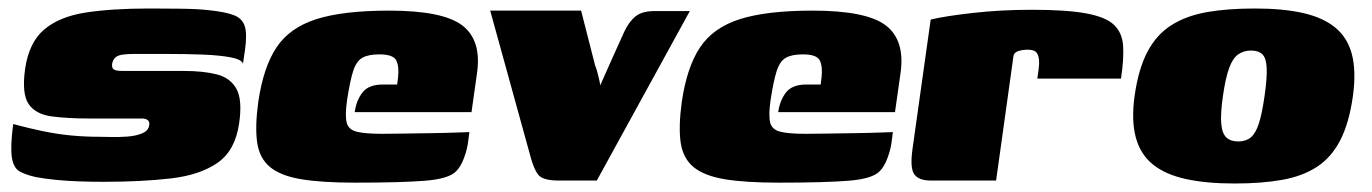

<svg xmlns="http://www.w3.org/2000/svg" viewBox="-20 -425 3229 452"><path d="M224 3Q195 3 166.5 2Q138 1 112.5 -1.5Q87 -4 65 -8Q42 -13 27 -21Q12 -29 8 -54Q4 -79 11 -133Q48 -123 82 -116Q116 -109 148.5 -106Q181 -103 213 -103Q223 -103 241.5 -102.5Q260 -102 280 -103.5Q300 -105 314.5 -111Q329 -117 331 -129Q333 -138 328 -142Q323 -146 315 -146H191Q139 -146 101.5 -151Q64 -156 47.5 -180Q31 -204 39 -262Q48 -325 84 -355.5Q120 -386 182 -395.5Q244 -405 331 -405Q363 -405 404.5 -404.5Q446 -404 472 -401Q510 -397 530 -389.5Q550 -382 556 -364Q562 -346 557 -309L552 -275Q549 -285 523 -290Q497 -295 457.5 -296.5Q418 -298 375 -298Q332 -298 295 -298Q280 -298 269 -296.5Q258 -295 252 -290Q246 -285 244 -275Q243 -267 246 -263.5Q249 -260 255 -259Q261 -258 268 -258H413Q458 -258 490 -250Q522 -242 536.5 -216Q551 -190 543 -135Q534 -71 492.5 -42Q451 -13 382.5 -5Q314 3 224 3Z M816 5Q738 5 689.5 -3Q641 -11 616 -31.5Q591 -52 585.5 -89Q580 -126 588 -185Q600 -267 631 -313.5Q662 -360 725 -380Q788 -400 896 -400Q1023 -400 1068.5 -365Q1114 -330 1103 -253L1090 -161H815Q819 -189 833.5 -207.5Q848 -226 881 -226H915L917 -242Q920 -268 913 -282.5Q906 -297 873 -297Q847 -297 833 -289Q819 -281 811.5 -258Q804 -235 797 -189Q792 -154 796 -137Q800 -120 819.5 -115Q839 -110 879 -110Q895 -110 927 -110.5Q959 -111 994 -111.5Q1029 -112 1055 -113Q1081 -114 1085 -114L1082 -91Q1080 -74 1072.5 -53.5Q1065 -33 1054 -22Q1037 -4 980.5 0.5Q924 5 816 5Z M1293 0Q1267 0 1253.5 -8Q1240 -16 1229 -56L1134 -400H1348L1381 -271Q1384 -264 1386 -256Q1388 -248 1390 -240Q1392 -232 1393 -224Q1407 -256 1421 -287Q1435 -318 1449 -349Q1460 -373 1475.5 -386Q1491 -399 1522 -399H1604L1385 0Z M1813 5Q1735 5 1686.5 -3Q1638 -11 1613 -31.5Q1588 -52 1582.5 -89Q1577 -126 1585 -185Q1597 -267 1628 -313.5Q1659 -360 1722 -380Q1785 -400 1893 -400Q2020 -400 2065.5 -365Q2111 -330 2100 -253L2087 -161H1812Q1816 -189 1830.5 -207.5Q1845 -226 1878 -226H1912L1914 -242Q1917 -268 1910 -282.5Q1903 -297 1870 -297Q1844 -297 1830 -289Q1816 -281 1808.5 -258Q1801 -235 1794 -189Q1789 -154 1793 -137Q1797 -120 1816.5 -115Q1836 -110 1876 -110Q1892 -110 1924 -110.5Q1956 -111 1991 -111.5Q2026 -112 2052 -113Q2078 -114 2082 -114L2079 -91Q2077 -74 2069.5 -53.5Q2062 -33 2051 -22Q2034 -4 1977.5 0.5Q1921 5 1813 5Z M2325 0H2171Q2143 0 2132.5 -14.5Q2122 -29 2128 -73L2171 -379Q2204 -387 2270 -394.5Q2336 -402 2409 -402Q2491 -402 2537 -393.5Q2583 -385 2602.5 -366.5Q2622 -348 2624 -317Q2626 -286 2619 -240H2422L2424 -254Q2428 -279 2425 -290.5Q2422 -302 2415.5 -305Q2409 -308 2400 -308Q2388 -308 2378 -305Q2368 -302 2366 -294Z M2886 7Q2820 7 2772 -3.5Q2724 -14 2694.5 -37.5Q2665 -61 2654 -101Q2643 -141 2651 -199Q2660 -263 2681.5 -303.5Q2703 -344 2738 -366Q2773 -388 2821.5 -396.5Q2870 -405 2934 -405Q3000 -405 3047 -394.5Q3094 -384 3123 -360.5Q3152 -337 3162.5 -297.5Q3173 -258 3165 -199Q3156 -135 3135 -94.5Q3114 -54 3080 -32Q3046 -10 2998 -1.5Q2950 7 2886 7ZM2895 -92Q2913 -92 2924.5 -101.5Q2936 -111 2943.5 -134Q2951 -157 2957 -199Q2963 -241 2962 -264.5Q2961 -288 2952 -297Q2943 -306 2925 -306Q2908 -306 2895 -297Q2882 -288 2873.5 -264.5Q2865 -241 2859 -199Q2853 -157 2855 -134Q2857 -111 2867 -101.5Q2877 -92 2895 -92Z"/></svg>

Font: Genos Thin Black
Style: Italic
Weight: 900
Italic angle: -8°
Version: Version 1.010